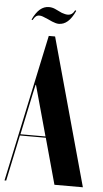

<svg xmlns="http://www.w3.org/2000/svg" viewBox="-67 -871 487 908"><g transform="rotate(5 176.0 -417.5)"><path d="M-10 0H-2L44 -218H167L227 0H362L169 -699H139ZM97 -463H99L110 -423L165 -224H46L88 -423ZM56 -767 51 -769Q67 -803 86 -819Q105 -835 128 -835Q136 -835 143 -833.5Q150 -832 157 -829L191 -813Q200 -810 206.5 -808.5Q213 -807 219 -807Q231 -807 239 -813Q247 -819 253 -831L258 -828Q242 -793 223 -776.5Q204 -760 181 -760Q173 -760 165 -762.5Q157 -765 149 -768L127 -778Q111 -785 102.5 -788Q94 -791 87 -791Q77 -791 70 -785.5Q63 -780 56 -767Z"/></g></svg>

Font: Moniqa Black
Style: Regular
Weight: 900
Designer: Rajesh Rajput
Foundry: Rajesh Rajput
Version: Version 1.000